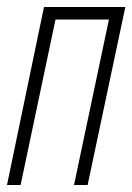

<svg xmlns="http://www.w3.org/2000/svg" viewBox="-23 -530 379 550"><path d="M-3 0 103 -510H336L228 0H189L289 -474H136L36 0Z"/></svg>

Font: Saira UltraCondensed ExtraLight
Style: Italic
Weight: 250
Width: 1
Italic angle: -12°
Designer: Hector Gatti with collaboration of the Omnibus-Type team
Foundry: Omnibus-Type
Version: Version 1.101